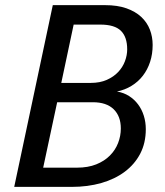

<svg xmlns="http://www.w3.org/2000/svg" viewBox="-20 -731 647 751"><path d="M35.6 0 186.5 -710.9H390.6Q439.5 -710.9 474.6 -698.5Q509.8 -686 532.5 -664.8Q555.2 -643.6 566.2 -615.2Q577.1 -586.9 577.1 -555.2Q577.1 -519.5 567.1 -489Q557.1 -458.5 538.8 -434.8Q520.5 -411.1 494.6 -395.3Q468.8 -379.4 437.5 -373Q463.9 -368.7 484.6 -355.5Q505.4 -342.3 520 -322.8Q534.7 -303.2 542.5 -278.3Q550.3 -253.4 550.3 -225.6Q550.3 -171.9 528.6 -130.1Q506.8 -88.4 468 -59.3Q429.2 -30.3 376.2 -15.1Q323.2 0 260.7 0ZM203.6 -331.1 148.9 -75.2H281.2Q324.2 -75.2 356.4 -88.1Q388.7 -101.1 409.9 -122.6Q431.2 -144 441.9 -171.6Q452.6 -199.2 452.6 -228.5Q452.6 -276.4 424.6 -303.7Q396.5 -331.1 343.3 -331.1ZM219.7 -406.7H335Q371.1 -406.7 397.9 -418.7Q424.8 -430.7 442.4 -449.5Q460 -468.3 468.8 -491.7Q477.5 -515.1 477.5 -538.1Q477.5 -586.4 452.9 -610.6Q428.2 -634.8 372.6 -634.8H268.1Z"/></svg>

Font: Ufes Sans
Style: Italic
Weight: 400
Designer: Ricardo Esteves & Filipe Motta
Foundry: ProDesignUfes - Ricardo Esteves, Filipe Motta
Version: Version 2.0